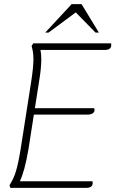

<svg xmlns="http://www.w3.org/2000/svg" viewBox="-20 -910 559 930"><path d="M519 -692Q519 -668 487 -668H176Q180 -649 180 -623Q180 -578 169 -514L149 -386H436Q438 -382 438 -379Q438 -367 429 -361Q420 -355 405 -355H144L118 -188Q99 -78 76 -32H428Q429 -29 429 -24Q429 0 397 0H30L26 -13Q46 -43 57.5 -81.5Q69 -120 80 -188L131 -514Q142 -586 142 -623Q142 -658 133 -687L141 -700H518Q519 -697 519 -692ZM327 -890H375L459 -752H443L347 -850L215 -752H199Z"/></svg>

Font: Thasadith
Style: Italic
Weight: 400
Italic angle: -9°
Designer: Cadson Demak Co.,Ltd.
Foundry: Cadson Demak Co.,Ltd.
Version: Version 1.000; ttfautohint (v1.6)